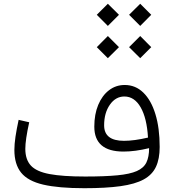

<svg xmlns="http://www.w3.org/2000/svg" viewBox="-20 -991 921 1011"><path d="M659.7 -913.1 718.3 -971.2 776.4 -913.1 718.3 -854.5ZM489.7 -913.1 547.9 -971.2 606.4 -913.1 547.9 -854.5ZM489.7 -742.7 547.9 -801.3 606.4 -742.7 547.9 -684.6ZM659.7 -742.7 718.3 -801.3 776.4 -742.7 718.3 -684.6ZM765.1 -210.9Q691.4 -192.9 630.4 -192.9Q476.6 -192.9 476.6 -324.2Q476.6 -389.2 497.1 -438.5Q517.6 -487.8 553.7 -515.6Q589.8 -543.5 636.7 -543.5Q693.4 -543.5 734.6 -503.4Q775.9 -463.4 798.3 -390.1Q820.8 -316.9 820.8 -216.8Q820.8 -154.8 801.3 -112.8Q781.7 -70.8 736.6 -46.1Q691.4 -21.5 614.7 -10.7Q538.1 0 423.8 0Q288.6 0 207.8 -18.8Q127 -37.6 91.3 -81.8Q55.7 -126 55.7 -201.2Q55.7 -231.4 61.5 -271Q67.4 -310.5 78.1 -359.9L133.8 -347.2Q113.3 -254.4 113.3 -207.5Q113.3 -150.9 142.6 -119.1Q171.9 -87.4 240.7 -74.5Q309.6 -61.5 428.2 -61.5Q531.7 -61.5 597.9 -67.9Q664.1 -74.2 700.4 -90.3Q736.8 -106.4 751 -135.7Q765.1 -165 765.1 -210.9ZM759.3 -266.6Q753.4 -368.7 720.7 -425.8Q688 -482.9 634.8 -482.9Q588.9 -482.9 558.6 -439.7Q528.3 -396.5 528.3 -331.1Q528.3 -249.5 632.8 -249.5Q687 -249.5 759.3 -266.6Z"/></svg>

Font: Estedad-FD Light
Style: Regular
Weight: 300
Designer: Amin Abedi
Version: Version 7.3